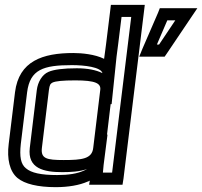

<svg xmlns="http://www.w3.org/2000/svg" viewBox="-20 -738 835 793"><path d="M283 -519C156 -519 58 -486 42 -357L16 -144C8 -81 20 -30 52 -3C82 22 137 35 210 35C262 35 308 27 342 12C345 11 348 10 351 8L348 25H373H461H486L490 0L575 -693L578 -718H553H463H438L435 -693L418 -555C416 -540 413 -520 410 -495C372 -514 317 -519 283 -519ZM243 -77C172 -77 148 -83 153 -127L182 -366C185 -388 188 -392 197 -397C210 -403 239 -406 291 -406C374 -406 398 -394 394 -366L365 -127C360 -82 319 -77 243 -77ZM422 -182 437 -308H441L454 -433C459 -487 464 -528 468 -555L482 -668H522L443 -25H405L408 -57L424 -182H422ZM237 -27C272 -27 309 -29 340 -40C336 -38 332 -36 326 -33C299 -21 264 -15 216 -15C149 -15 109 -24 87 -43C66 -60 60 -90 66 -144L92 -357C104 -451 159 -469 277 -469C329 -469 397 -461 403 -436C377 -449 341 -456 297 -456C243 -456 202 -451 180 -441C154 -430 136 -399 132 -366L103 -127C93 -42 161 -27 237 -27ZM753 -704H659H640L633 -686L568 -536L555 -504H588H645H660L669 -517L770 -667L795 -704H753ZM704 -654 637 -554H628L671 -654H704Z"/></svg>

Font: Gamestation Display Outline
Style: Italic
Weight: 400
Designer: Jonas Hecksher
Foundry: Jonas Hecksher, Playtypeª, e-types AS
Version: Version 1.003